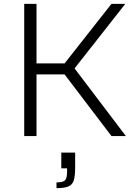

<svg xmlns="http://www.w3.org/2000/svg" viewBox="-20 -708 708 999"><path d="M106 0V-688H170V-378H316L560 -688H632L368 -352L635 0H560L316 -321H170V0ZM274 271V241Q309 241 319 229.5Q329 218 329 185V168H299V86H371V164Q371 207 364 230Q357 253 336 262Q315 271 274 271Z"/></svg>

Font: Saira Light
Style: Regular
Weight: 300
Designer: Hector Gatti with collaboration of the Omnibus-Type team
Foundry: Omnibus-Type
Version: Version 1.100; ttfautohint (v1.8.3)